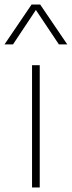

<svg xmlns="http://www.w3.org/2000/svg" viewBox="-50 -828 317 848"><path d="M91.5 0V-540H125.5V0ZM-30 -632 89.5 -808H127.5L247 -632H210L108.5 -784L7.5 -632Z"/></svg>

Font: Encode Sans Semi Expanded Thin
Style: Regular
Weight: 100
Width: 6
Designer: Multiple Designers
Foundry: Impallari Type
Version: Version 3.000; ttfautohint (v1.8.3) -l 8 -r 50 -G 200 -x 14 